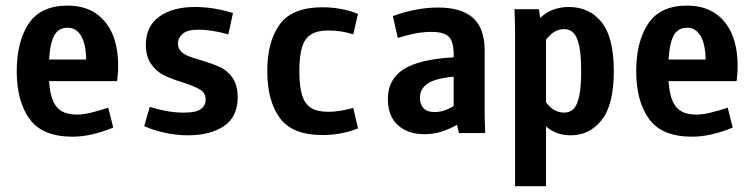

<svg xmlns="http://www.w3.org/2000/svg" viewBox="-20 -470 2665 678"><path d="M236.3 12.7Q129.9 12.7 84.5 -49.8Q39.1 -112.3 39.1 -218.8Q39.1 -323.2 81.5 -386.7Q124 -450.2 218.8 -450.2Q285.2 -450.2 328.1 -415.5Q371.1 -380.9 387.2 -320.3Q403.3 -259.8 393.6 -183.6H153.3Q156.2 -139.6 167 -114.3Q177.7 -88.9 198.2 -77.1Q218.8 -65.4 252 -65.4Q274.4 -65.4 302.2 -72.3Q330.1 -79.1 362.3 -89.8L379.9 -19.5Q301.8 12.7 236.3 12.7ZM284.2 -259.8Q283.2 -315.4 266.1 -343.8Q249 -372.1 218.8 -372.1Q187.5 -372.1 172.4 -346.2Q157.2 -320.3 153.3 -259.8Z M786.1 -348.6Q727.5 -365.2 680.7 -365.2Q641.6 -365.2 625 -350.6Q608.4 -335.9 608.4 -316.4Q608.4 -299.8 618.7 -289.1Q628.9 -278.3 645 -272Q661.1 -265.6 688.5 -257.8Q730.5 -245.1 756.3 -233.4Q782.2 -221.7 800.8 -195.8Q819.3 -169.9 819.3 -126Q819.3 -57.6 771 -24.9Q722.7 7.8 643.6 7.8Q603.5 7.8 563 -1Q522.5 -9.8 489.3 -24.4L508.8 -92.8Q536.1 -84 566.9 -78.1Q597.7 -72.3 629.9 -72.3Q672.9 -72.3 689.5 -85Q706.1 -97.7 706.1 -118.2Q706.1 -141.6 687 -153.3Q668 -165 626 -178.7Q585 -191.4 559.1 -204.1Q533.2 -216.8 514.2 -243.2Q495.1 -269.5 495.1 -312.5Q495.1 -376 541.5 -410.6Q587.9 -445.3 668.9 -445.3Q735.4 -445.3 802.7 -423.8Z M1227.5 -348.6Q1186.5 -362.3 1139.6 -362.3Q1100.6 -362.3 1078.6 -348.6Q1056.6 -335 1046.9 -304.2Q1037.1 -273.4 1037.1 -218.8Q1037.1 -164.1 1046.9 -133.3Q1056.6 -102.5 1078.6 -88.9Q1100.6 -75.2 1139.6 -75.2Q1177.7 -75.2 1227.5 -88.9L1244.1 -16.6Q1186.5 6.8 1118.2 6.8Q1011.7 6.8 967.8 -53.7Q923.8 -114.3 923.8 -218.8Q923.8 -323.2 967.8 -383.8Q1011.7 -444.3 1118.2 -444.3Q1186.5 -444.3 1244.1 -420.9Z M1478.5 3.9Q1419.9 3.9 1384.8 -28.3Q1349.6 -60.5 1349.6 -120.1Q1349.6 -189.5 1404.8 -225.1Q1460 -260.7 1582 -267.6V-278.3Q1582 -323.2 1564.9 -340.3Q1547.9 -357.4 1503.9 -357.4Q1474.6 -357.4 1444.8 -351.6Q1415 -345.7 1384.8 -335.9L1367.2 -413.1Q1449.2 -443.4 1527.3 -443.4Q1609.4 -443.4 1650.4 -406.7Q1691.4 -370.1 1691.4 -292V-62.5L1693.4 0H1600.6L1593.8 -29.3Q1566.4 -13.7 1538.6 -4.9Q1510.7 3.9 1478.5 3.9ZM1514.6 -74.2Q1530.3 -74.2 1546.4 -79.1Q1562.5 -84 1582 -95.7V-199.2Q1517.6 -193.4 1490.2 -174.8Q1462.9 -156.2 1462.9 -125Q1462.9 -101.6 1475.6 -87.9Q1488.3 -74.2 1514.6 -74.2Z M1798.8 -374 1796.9 -437.5H1882.8L1887.7 -407.2Q1910.2 -427.7 1935.1 -436.5Q1960 -445.3 1988.3 -445.3Q2061.5 -445.3 2104.5 -391.6Q2147.5 -337.9 2147.5 -218.8Q2147.5 -100.6 2105 -46.4Q2062.5 7.8 1995.1 7.8Q1970.7 7.8 1949.2 0.5Q1927.7 -6.8 1908.2 -23.4V187.5H1798.8ZM1971.7 -72.3Q1992.2 -72.3 2005.4 -85.4Q2018.6 -98.6 2025.4 -130.9Q2032.2 -163.1 2032.2 -218.8Q2032.2 -275.4 2025.4 -307.6Q2018.6 -339.8 2005.4 -353.5Q1992.2 -367.2 1971.7 -367.2Q1936.5 -367.2 1908.2 -330.1V-108.4Q1935.5 -72.3 1971.7 -72.3Z M2423.8 12.7Q2317.4 12.7 2272 -49.8Q2226.6 -112.3 2226.6 -218.8Q2226.6 -323.2 2269 -386.7Q2311.5 -450.2 2406.2 -450.2Q2472.7 -450.2 2515.6 -415.5Q2558.6 -380.9 2574.7 -320.3Q2590.8 -259.8 2581.1 -183.6H2340.8Q2343.8 -139.6 2354.5 -114.3Q2365.2 -88.9 2385.7 -77.1Q2406.2 -65.4 2439.5 -65.4Q2461.9 -65.4 2489.7 -72.3Q2517.6 -79.1 2549.8 -89.8L2567.4 -19.5Q2489.3 12.7 2423.8 12.7ZM2471.7 -259.8Q2470.7 -315.4 2453.6 -343.8Q2436.5 -372.1 2406.2 -372.1Q2375 -372.1 2359.9 -346.2Q2344.7 -320.3 2340.8 -259.8Z"/></svg>

Font: Sudo Variable
Style: Regular
Weight: 400
Monospace: yes
Designer: Jens Kutilek
Foundry: Jens Kutilek
Version: Version 0.040